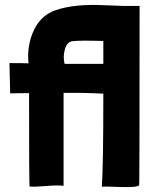

<svg xmlns="http://www.w3.org/2000/svg" viewBox="-20 -753 613 773"><path d="M307 -379H236V-5Q212 -8 164 -4Q117 0 99 -2Q97 -16 97 -378Q50 -378 21 -377L18 -499Q72 -499 95 -498Q88 -562 111 -619Q139 -690 204 -712Q279 -738 399 -732L427 -731Q483 -728 524 -729H542V-725Q542 21 540 -7Q531 2 467 0Q396 -3 390 -1Q396 -83 396 -376Q355 -378 307 -379ZM396 -496V-588Q298 -591 271 -587Q249 -584 241 -553Q233 -526 240 -496Z"/></svg>

Font: Londrina Solid
Style: Regular
Weight: 400
Designer: Marcelo Magalhaes
Foundry: Marcelo Magalh„es
Version: Version 1.001 2011